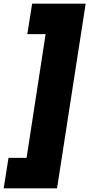

<svg xmlns="http://www.w3.org/2000/svg" viewBox="-53 -800 484 1040"><path d="M91 55H-7L-33 220H256L411 -780H121L95 -615H194Z"/></svg>

Font: Jost Black
Style: Italic
Weight: 900
Italic angle: -5°
Version: Version 3.710